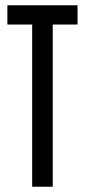

<svg xmlns="http://www.w3.org/2000/svg" viewBox="-20 -708 322 728"><path d="M102 0V-615H8V-688H274V-615H180V0Z"/></svg>

Font: Saira Ultra Condensed Medium
Style: Regular
Weight: 500
Width: 1
Designer: Hector Gatti with collaboration of the Omnibus-Type team
Foundry: Omnibus-Type
Version: Version 1.001; ttfautohint (v1.8)